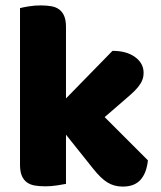

<svg xmlns="http://www.w3.org/2000/svg" viewBox="-20 -681 595 710"><path d="M527 -88Q522 -41 499.5 -16Q477 9 434 9Q402 9 377 -6.5Q352 -22 323 -59L224 -183V-1Q213 1 191.5 4.5Q170 8 148 8Q126 8 108.5 5Q91 2 79 -7Q67 -16 60.5 -31.5Q54 -47 54 -72V-651Q65 -654 86.5 -657.5Q108 -661 130 -661Q152 -661 169.5 -658Q187 -655 199 -646Q211 -637 217.5 -621.5Q224 -606 224 -581V-317L396 -493Q448 -493 479.5 -470Q511 -447 511 -412Q511 -397 506 -384.5Q501 -372 490.5 -359Q480 -346 463.5 -331.5Q447 -317 425 -298L367 -248Z"/></svg>

Font: Baloo Bhaijaan
Style: Regular
Weight: 400
Designer: Devika Bhansali and Ek Type
Foundry: Ek Type
Version: Version 1.443;PS 1.000;hotconv 16.6.51;makeotf.lib2.5.65220;